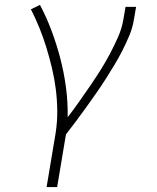

<svg xmlns="http://www.w3.org/2000/svg" viewBox="-20 -548 640 783"><path d="M170 215 207 -6Q214 -52 213.5 -96.5Q213 -141 207.5 -184.5Q202 -228 192 -270Q182 -312 169.5 -353Q157 -394 141 -433.5Q125 -473 106 -510L143 -528Q170 -477 190.5 -422Q211 -367 226 -309.5Q241 -252 249 -192Q257 -132 256 -70Q280 -101 302.5 -133Q325 -165 347 -197Q369 -229 389.5 -261.5Q410 -294 428 -328Q446 -362 461.5 -397Q477 -432 483 -468L492 -520H535L526 -468Q521 -436 508 -404.5Q495 -373 479.5 -342.5Q464 -312 446.5 -283Q429 -254 410.5 -225Q392 -196 372 -167.5Q352 -139 332 -111Q312 -83 291 -55Q270 -27 249 0L213 215Z"/></svg>

Font: Iosevka SS04 XLt Ex Obl
Style: Regular
Weight: 200
Width: 7
Italic angle: -9°
Monospace: yes
Designer: Belleve Invis
Foundry: Belleve Invis
Version: Version 19.0.0; ttfautohint (v1.8.4)